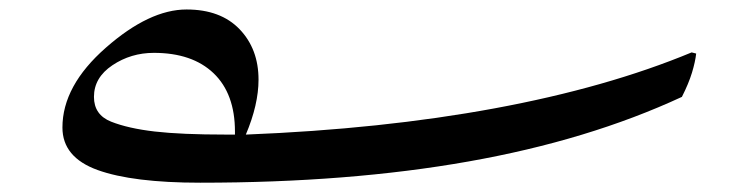

<svg xmlns="http://www.w3.org/2000/svg" viewBox="-20 -393 1623 413"><path d="M508.8 -103.5Q801.8 -115.2 1043.7 -159.9Q1285.6 -204.6 1467.8 -280.3L1477.5 -277.8Q1475.6 -260.3 1468.5 -236.8Q1461.4 -213.4 1446.8 -184.6Q1245.6 -91.3 988 -45.7Q730.5 0 410.6 0Q265.6 0 189.9 -27.3Q114.3 -54.7 114.3 -118.7Q114.3 -208.5 207.8 -290.5Q301.3 -372.6 381.3 -372.6Q454.6 -372.6 495.4 -330.1Q536.1 -287.6 536.1 -221.7Q536.1 -168 508.8 -103.5ZM485.4 -103.5V-109.9Q485.4 -191.4 439.5 -235.4Q393.6 -279.3 311 -279.3Q261.7 -279.3 221.9 -252.7Q182.1 -226.1 182.1 -184.6Q182.1 -146 219 -131.3Q255.9 -116.7 313 -110.1Q370.1 -103.5 466.8 -103.5Z"/></svg>

Font: Noto Nastaliq Urdu
Style: Regular
Weight: 400
Designer: Monotype Design Team
Foundry: Monotype Imaging Inc.
Version: Version 1.02 uh